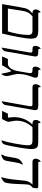

<svg xmlns="http://www.w3.org/2000/svg" viewBox="1128 -1757 641 2937"><g transform="rotate(90 1448.5 -288.5)"><path d="M571.8 -438Q571.8 -390.1 548.3 -260.7Q524.9 -131.3 493.2 0H43L87.9 -264.2Q102.1 -341.3 106.9 -358.2Q111.8 -375 120.1 -390.9Q128.4 -406.7 148.9 -429.2Q169.4 -451.7 185.1 -464.8Q153.3 -464.8 138.7 -477.3Q124 -489.7 124 -517.1Q124 -531.2 131.8 -548.1Q139.6 -564.9 150.4 -575.9Q161.1 -586.9 168 -586.9Q172.9 -586.9 172.9 -582L169.9 -565.9Q169.9 -553.2 188 -553.2H453.1Q499.5 -553.2 524.7 -543Q549.8 -532.7 560.8 -509Q571.8 -485.4 571.8 -438ZM460 -88.9Q482.9 -160.6 498.5 -246.1Q514.2 -331.5 514.2 -397Q514.2 -421.9 507.6 -436.5Q501 -451.2 487.8 -458Q474.6 -464.8 445.8 -464.8H230Q185.1 -424.8 169.9 -394.8Q154.8 -364.7 142.3 -294.9Q129.9 -225.1 110.8 -88.9Z M784.2 -437Q784.2 -455.6 775.4 -460.2Q766.6 -464.8 748 -464.8H728Q701.7 -464.8 691.4 -477.1Q681.2 -489.3 681.2 -512.2Q681.2 -535.6 696.5 -562.3Q711.9 -588.9 724.1 -588.9Q729 -588.9 729 -580.1Q727.1 -574.2 727.1 -567.9Q727.1 -563.5 731 -558.3Q734.9 -553.2 746.1 -553.2H781.2Q814.9 -553.2 829.6 -543.9Q844.2 -534.7 844.2 -509.8Q844.2 -502.4 839.8 -476.1L764.2 -43.9Q762.2 -32.2 749.5 -20Q736.8 -7.8 728 -1Q719.2 5.9 713.9 5.9Q709 5.9 709 1L710.9 -14.2L779.8 -402.8Q784.2 -427.2 784.2 -437Z M1109.9 8.8Q1106 8.8 1104 -5.9Q1089.8 -99.1 1067.9 -143.1Q1050.3 -120.6 1018.8 -70.8Q987.3 -21 978 0H842.8L882.8 -88.9H956.1Q994.1 -88.9 1024.4 -129.4Q1054.7 -169.9 1066.9 -237.8L1092.8 -384.8Q1099.1 -418 1099.1 -429.2Q1099.1 -447.3 1089.8 -456.1Q1080.6 -464.8 1054.7 -464.8H1040Q999 -464.8 999 -504.9Q999 -524.4 1005.9 -542.7Q1012.7 -561 1023.9 -575Q1035.2 -588.9 1042 -588.9Q1046.9 -588.9 1046.9 -581.1L1045.9 -570.8Q1045.9 -553.2 1073.7 -553.2H1092.8Q1138.7 -553.2 1153.8 -543.7Q1168.9 -534.2 1168.9 -513.2Q1168.9 -498.5 1163.8 -483.2Q1158.7 -467.8 1150.9 -446.8Q1111.8 -341.8 1111.8 -250Q1111.8 -226.1 1116.7 -200.9Q1121.6 -175.8 1127.4 -152.3Q1133.3 -128.9 1138.2 -108.6Q1143.1 -88.4 1143.1 -74.2Q1143.1 -43.9 1131.6 -17.6Q1120.1 8.8 1109.9 8.8Z M1597.2 -553.2Q1634.3 -553.2 1649.7 -543Q1665 -532.7 1665 -508.8L1661.1 -475.6L1585 -43.9Q1582 -32.7 1577.1 -26.4Q1572.3 -20 1556.9 -7.1Q1541.5 5.9 1535.2 5.9Q1529.8 5.9 1529.8 1L1531.7 -14.2L1601.1 -402.8Q1605 -420.9 1605 -438Q1605 -456.1 1596.7 -460.4Q1588.4 -464.8 1569.8 -464.8H1319.8Q1289.1 -464.8 1278.1 -477.1Q1267.1 -489.3 1267.1 -511.2Q1267.1 -535.6 1281.7 -562.3Q1296.4 -588.9 1310.1 -588.9Q1314.9 -588.9 1314.9 -580.1L1313 -567.9Q1313 -553.2 1332 -553.2Z M2135.3 9.8Q2127.9 9.8 2127.9 3.9Q2127.9 -1.5 2133.8 -16.6Q2150.9 -60.5 2176.5 -197.3Q2202.1 -334 2202.1 -396Q2202.1 -434.1 2186.3 -449.5Q2170.4 -464.8 2134.3 -464.8H1927.2Q1877.4 -415 1851.8 -352.3Q1826.2 -289.6 1826.2 -222.2Q1826.2 -190.4 1835 -147.9Q1843.3 -105 1843.3 -95.2Q1843.3 -87.9 1831.1 -58.8Q1818.8 -29.8 1801.3 0H1677.2L1718.3 -88.9H1763.2Q1778.3 -88.9 1780.3 -101.1Q1780.3 -105.5 1776.1 -126.7Q1772 -147.9 1772 -183.1Q1772 -265.1 1799.8 -334.2Q1827.6 -403.3 1885.3 -464.8H1868.2Q1814 -464.8 1814 -516.1Q1814 -539.1 1829.3 -563Q1844.7 -586.9 1858.4 -586.9Q1863.3 -586.9 1863.3 -582L1860.4 -565.9Q1860.4 -553.2 1877.9 -553.2H2150.4Q2197.8 -553.2 2219.7 -543.2Q2241.7 -533.2 2251 -509Q2260.3 -484.9 2260.3 -437Q2260.3 -422.9 2254.4 -376Q2248.5 -329.1 2240.2 -279.8L2221.7 -176.8Q2215.8 -142.6 2209 -111.6Q2202.1 -80.6 2194.8 -54Q2187.5 -27.3 2178.5 -16.6Q2169.4 -5.9 2154.5 2Q2139.6 9.8 2135.3 9.8Z M2456.1 -464.8Q2407.2 -464.8 2407.2 -515.1Q2407.2 -530.3 2414.6 -547.1Q2421.9 -564 2432.6 -576.4Q2443.4 -588.9 2450.2 -588.9Q2456.1 -588.9 2456.1 -582L2453.1 -564Q2453.1 -553.2 2471.2 -553.2H2829.1Q2860.8 -553.2 2860.8 -529.8Q2860.8 -513.7 2857.9 -504.9L2853 -477.1Q2850.6 -462.4 2837.9 -455.1Q2817.4 -442.4 2808.8 -418.2Q2800.3 -394 2799.3 -344.2Q2794.4 -161.6 2780.3 -77.1Q2775.9 -51.3 2767.8 -38.3Q2759.8 -25.4 2733.6 -6.6Q2707.5 12.2 2698.2 12.2Q2690.9 12.2 2690.9 4.9L2692.9 -2.9Q2703.6 -29.8 2714.1 -89.6Q2724.6 -149.4 2732.9 -240.7Q2740.7 -333 2744.1 -350.1Q2750 -384.3 2761.7 -409.7Q2773.4 -435.1 2803.2 -464.8ZM2498 -309.1Q2498 -304.2 2487.8 -291Q2472.7 -263.7 2462.9 -198.2L2441.9 -76.2Q2436 -40 2424.3 -26.9Q2412.6 -13.7 2388.2 -0.7Q2363.8 12.2 2353 12.2Q2344.2 12.2 2344.2 1Q2344.7 -2.4 2349.1 -8.8Q2369.6 -39.1 2377 -86.9L2380.9 -112.8Q2397 -229.5 2415 -257.8Q2430.2 -279.8 2455.1 -297.4Q2480 -314.9 2490.2 -314.9Q2498 -314.9 2498 -309.1Z"/></g></svg>

Font: Tinos
Style: Italic
Weight: 400
Italic angle: -16.333°
Designer: Steve Matteson
Foundry: Monotype Imaging Inc.
Version: Version 1.32